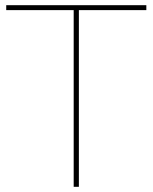

<svg xmlns="http://www.w3.org/2000/svg" viewBox="-20 -720 588 740"><path d="M264 0V-681H4V-700H544V-681H284V0Z"/></svg>

Font: Montserrat Thin
Style: Regular
Weight: 100
Designer: Julieta Ulanovsky
Foundry: Julieta Ulanovsky
Version: Version 9.000